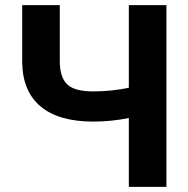

<svg xmlns="http://www.w3.org/2000/svg" viewBox="-20 -731 735 751"><path d="M483.9 -710.9V-387.7C439.5 -378.4 392.6 -373.5 344.2 -373.5C296.4 -373.5 262.7 -382.3 243.7 -400.4C224.1 -418.5 214.4 -447.8 213.9 -488.3V-710.9H66.9V-485.4C69.3 -336.4 164.1 -255.4 344.2 -255.4C392.6 -255.4 439.5 -260.3 483.9 -269.5V0H630.9V-710.9Z"/></svg>

Font: Roboto
Style: Bold
Weight: 700
Designer: Google
Version: Version 2.137; 2017